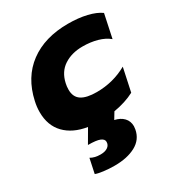

<svg xmlns="http://www.w3.org/2000/svg" viewBox="-176 -611 905 975"><g transform="rotate(-30 276.5 -123.5)"><path d="M103 234 121 149Q144 163 179 163Q206 163 221.5 152Q237 141 237 122Q237 106 216.5 97.5Q196 89 147 89L193 10Q111 -3 64.5 -51Q18 -99 18 -178Q18 -208 25 -239Q52 -363 141 -429Q230 -495 367 -495Q427 -495 475.5 -483.5Q524 -472 553 -451L524 -314Q498 -336 458.5 -347Q419 -358 373 -358Q309 -358 264 -328.5Q219 -299 206 -239Q202 -222 202 -203Q202 -160 231.5 -140.5Q261 -121 321 -121Q417 -121 499 -167L470 -31Q419 -4 349 8L326 46Q359 53 378 73Q397 93 397 123Q397 129 395 141Q385 195 336 221.5Q287 248 213 248Q179 248 148 244Q117 240 103 234Z"/></g></svg>

Font: Prompt Bold
Style: Bold Italic
Weight: 700
Italic angle: -12°
Designer: Katatrad Team
Foundry: CadsonDemak
Version: Version 1.000